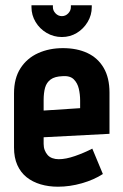

<svg xmlns="http://www.w3.org/2000/svg" viewBox="-20 -693 466 726"><path d="M327 -673H248V-666Q248 -653 238 -642.5Q228 -632 214 -632Q200 -632 190 -642.5Q180 -653 180 -666V-673H99V-666Q99 -636 114.5 -610Q130 -584 156.5 -568.5Q183 -553 214 -553Q245 -553 270.5 -568.5Q296 -584 311.5 -610Q327 -636 327 -666ZM145 -149V-174L394 -187V-343Q394 -399 372 -436.5Q350 -474 310.5 -492.5Q271 -511 218 -511Q166 -511 124 -492Q82 -473 57.5 -435Q33 -397 33 -340V-135Q33 -97 45.5 -69Q58 -41 80.5 -23Q103 -5 133.5 4Q164 13 199 13Q244 13 289.5 0Q335 -13 369 -35L329 -131Q298 -115 263.5 -103Q229 -91 202 -91Q189 -91 178 -95Q167 -99 160 -107Q153 -115 149 -125.5Q145 -136 145 -149ZM283 -313V-284L145 -275V-314Q145 -342 150.5 -361.5Q156 -381 171.5 -392.5Q187 -404 217 -405Q245 -407 259 -393Q273 -379 278 -357.5Q283 -336 283 -313Z"/></svg>

Font: Advent Pro
Style: Bold
Weight: 700
Designer: VivaRado, Andreas Kalpakidis
Foundry: VivaRado, Andreas Kalpakidis
Version: Version 3.000